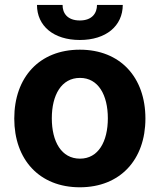

<svg xmlns="http://www.w3.org/2000/svg" viewBox="-20 -756 654 786"><path d="M306.8 10.7C472.3 10.7 575.3 -102.6 575.3 -270.6C575.3 -439.6 472.3 -552.6 306.8 -552.6C141.3 -552.6 38.4 -439.6 38.4 -270.6C38.4 -102.6 141.3 10.7 306.8 10.7ZM131.4 -735.8C131.4 -649.9 199.2 -592.3 306.8 -592.3C414.4 -592.3 482.2 -649.9 482.6 -735.8H377.1C377.1 -702.4 357.2 -672.2 306.8 -672.2C255 -672.2 235.8 -703.1 236.2 -735.8ZM192.1 -271.7C192.1 -366.8 231.2 -437.1 307.5 -437.1C382.5 -437.1 421.5 -366.8 421.5 -271.7C421.5 -176.5 382.5 -106.5 307.5 -106.5C231.2 -106.5 192.1 -176.5 192.1 -271.7Z"/></svg>

Font: Magic Ui Pro
Style: Bold
Weight: 700
Designer: Stefan Endress, Andreas Faust
Version: Version 1.000;FEAKit 1.0